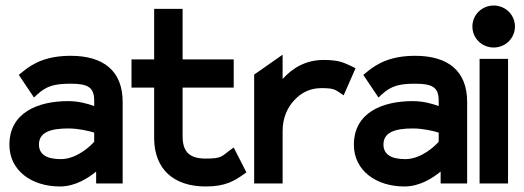

<svg xmlns="http://www.w3.org/2000/svg" viewBox="-20 -664 1898 695"><path d="M14 -140C14 -47 94 11 197 11C253 11 300 -20 328 -43V0H424V-295C424 -407 355 -462 236 -462C153 -462 101 -438 58 -401L48 -393L103 -311L116 -323C149 -353 178 -361 236 -361C300 -361 321 -347 321 -299V-280C300 -288 265 -298 227 -298C115 -298 14 -255 14 -140ZM121 -141C121 -185 163 -199 227 -199C264 -199 302 -190 321 -184V-151C309 -137 259 -88 200 -88C149 -88 121 -105 121 -141Z M456 -347H538V-160C540 -52 608 11 725 11C797 11 829 -10 862 -33L872 -40L826 -130L812 -120C782 -98 783 -90 725 -90C665 -90 641 -115 641 -171V-347H826V-449H641V-632H538V-449H456Z M900 0H1003V-190C1003 -238 1021 -276 1046 -302C1068 -326 1100 -345 1143 -345C1187 -345 1192 -340 1209 -329L1224 -319L1267 -417L1253 -424C1226 -436 1210 -447 1151 -447C1086 -447 1038 -417 1003 -378V-466L900 -394Z M1261 -140C1261 -47 1341 11 1444 11C1500 11 1547 -20 1575 -43V0H1671V-295C1671 -407 1602 -462 1483 -462C1400 -462 1348 -438 1305 -401L1295 -393L1350 -311L1363 -323C1396 -353 1425 -361 1483 -361C1547 -361 1568 -347 1568 -299V-280C1547 -288 1512 -298 1474 -298C1362 -298 1261 -255 1261 -140ZM1368 -141C1368 -185 1410 -199 1474 -199C1511 -199 1549 -190 1568 -184V-151C1556 -137 1506 -88 1447 -88C1396 -88 1368 -105 1368 -141Z M1690 -568C1690 -525 1725 -492 1767 -492C1809 -492 1844 -525 1844 -568C1844 -611 1809 -644 1767 -644C1725 -644 1690 -611 1690 -568ZM1716 0H1819V-451H1716Z"/></svg>

Font: Charger Sport
Style: Blk
Weight: 900
Designer: Jasper
Foundry: Cannot Into Space Fonts
Version: Version 1.1